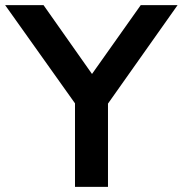

<svg xmlns="http://www.w3.org/2000/svg" viewBox="-46 -725 709 745"><path d="M245 0V-324L-26 -705H123L311 -438L500 -705H643L373 -323V0Z"/></svg>

Font: Nunito Sans
Style: Bold
Weight: 700
Designer: Vernon Adams
Foundry: Vernon Adams
Version: Version 3.101; ttfautohint (v1.8.4.7-5d5b);gftools[0.9.27]